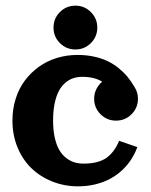

<svg xmlns="http://www.w3.org/2000/svg" viewBox="-20 -655 537 685"><path d="M193.7 -501.3Q170.9 -524.2 170.9 -556.6Q170.9 -589.1 193.7 -611.9Q216.6 -634.8 249 -634.8Q281.5 -634.8 304.3 -611.9Q327.1 -589.1 327.1 -556.6Q327.1 -524.2 304.3 -501.3Q281.5 -478.5 249 -478.5Q216.6 -478.5 193.7 -501.3ZM344.7 -363.5Q316.9 -380.9 273.9 -380.9Q256.6 -380.9 241.7 -376.1Q226.8 -371.3 213.3 -359.9Q199.7 -348.4 190.2 -330.8Q180.7 -313.2 175 -286.1Q169.4 -259 169.4 -224.6Q169.4 -190.2 175.5 -163.3Q181.6 -136.5 191.8 -119.4Q201.9 -102.3 216.2 -91.3Q230.5 -80.3 245.6 -75.8Q260.7 -71.3 278.3 -71.3Q329.8 -71.3 358.8 -91.2Q387.7 -111.1 405 -152.6L470 -130.1Q461.2 -106.4 447.6 -85.6Q434.1 -64.7 415 -47.1Q396 -29.5 372.7 -17Q349.4 -4.4 320.1 2.7Q290.8 9.8 258.3 9.8Q210.2 9.8 167.4 -7.1Q124.5 -23.9 92.9 -54.1Q61.3 -84.2 42.8 -128.4Q24.4 -172.6 24.4 -224.6Q24.4 -266.4 36.1 -303.2Q47.9 -340.1 69.2 -368.4Q90.6 -396.7 119.4 -417.2Q148.2 -437.7 183.3 -448.4Q218.5 -459 257.1 -459Q287.6 -459 314.5 -453.2Q341.3 -447.5 362.4 -437.6Q383.5 -427.7 401.9 -413.1Q420.2 -398.4 434 -382Q447.8 -365.5 459.7 -345Q472.2 -325.7 472.2 -302.7Q472.2 -270.3 449.3 -247.4Q426.5 -224.6 394 -224.6Q361.6 -224.6 338.7 -247.4Q315.9 -270.3 315.9 -302.7Q315.9 -320.8 323.6 -336.7Q331.3 -352.5 344.7 -363.5Z"/></svg>

Font: Orelega One
Style: Regular
Weight: 400
Version: Version 1.1 ; ttfautohint (v1.8.3)